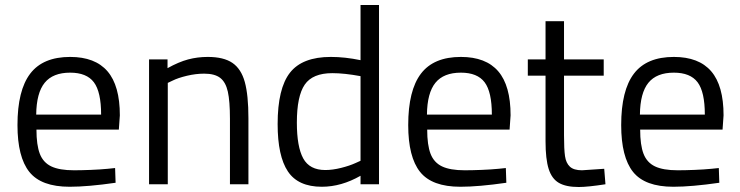

<svg xmlns="http://www.w3.org/2000/svg" viewBox="-20 -738 2963 769"><path d="M50 -237Q50 -376 101 -443Q152 -510 261 -510Q361 -510 410.5 -452.5Q460 -395 460 -276L456 -219H126Q126 -157 139.5 -122Q153 -87 185.5 -71.5Q218 -56 276 -56Q305 -56 343 -57.5Q381 -59 412 -62L441 -65L443 -6Q332 10 259 10Q145 10 97.5 -49.5Q50 -109 50 -237ZM385 -279Q385 -370 356 -408.5Q327 -447 261 -447Q192 -447 159 -406.5Q126 -366 125 -279Z M577 -500H651V-465Q696 -490 733.5 -500Q771 -510 812 -510Q876 -510 911 -486Q946 -462 960.5 -409.5Q975 -357 975 -264V0H901V-262Q901 -333 892.5 -371Q884 -409 862 -426Q840 -443 798 -443Q764 -443 728.5 -434.5Q693 -426 671 -415L652 -406V0H577Z M1092 -241Q1092 -384 1141.5 -447Q1191 -510 1305 -510Q1362 -510 1424 -497V-718H1498V0H1424V-34Q1347 10 1269 10Q1174 10 1133 -51.5Q1092 -113 1092 -241ZM1404 -85 1424 -94V-433Q1359 -445 1311 -445Q1232 -445 1200.5 -399Q1169 -353 1169 -247Q1169 -150 1194.5 -103.5Q1220 -57 1283 -57Q1312 -57 1346 -65.5Q1380 -74 1404 -85Z M1615 -237Q1615 -376 1666 -443Q1717 -510 1826 -510Q1926 -510 1975.5 -452.5Q2025 -395 2025 -276L2021 -219H1691Q1691 -157 1704.5 -122Q1718 -87 1750.5 -71.5Q1783 -56 1841 -56Q1870 -56 1908 -57.5Q1946 -59 1977 -62L2006 -65L2008 -6Q1897 10 1824 10Q1710 10 1662.5 -49.5Q1615 -109 1615 -237ZM1950 -279Q1950 -370 1921 -408.5Q1892 -447 1826 -447Q1757 -447 1724 -406.5Q1691 -366 1690 -279Z M2165 -172V-435H2094V-500H2165V-653H2239V-500H2398V-435H2239V-196Q2239 -140 2243 -112.5Q2247 -85 2262.5 -70.5Q2278 -56 2311 -56L2400 -62L2405 0Q2334 11 2298 11Q2247 11 2218.5 -5.5Q2190 -22 2177.5 -61.5Q2165 -101 2165 -172Z M2468 -237Q2468 -376 2519 -443Q2570 -510 2679 -510Q2779 -510 2828.5 -452.5Q2878 -395 2878 -276L2874 -219H2544Q2544 -157 2557.5 -122Q2571 -87 2603.5 -71.5Q2636 -56 2694 -56Q2723 -56 2761 -57.5Q2799 -59 2830 -62L2859 -65L2861 -6Q2750 10 2677 10Q2563 10 2515.5 -49.5Q2468 -109 2468 -237ZM2803 -279Q2803 -370 2774 -408.5Q2745 -447 2679 -447Q2610 -447 2577 -406.5Q2544 -366 2543 -279Z"/></svg>

Font: Cairo
Style: Regular
Weight: 400
Designer: Mohamed Gaber, the designers of Titillium
Foundry: Kief Type Foundry
Version: Version 2.009; ttfautohint (v1.5.33-1714) -l 8 -r 50 -G 200 